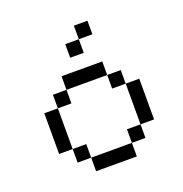

<svg xmlns="http://www.w3.org/2000/svg" viewBox="-116 -728 793 831"><g transform="rotate(-20 281.0 -312.5)"><path d="M62.5 -312.5V-125H125V-312.5ZM125 -62.5H187.5V-125H125ZM125 -312.5H187.5V-375H125ZM187.5 0H375V-62.5H187.5ZM187.5 -375H375V-437.5H187.5ZM250 -500H312.5V-562.5H250ZM312.5 -562.5H375V-625H312.5ZM375 -62.5H437.5V-125H375ZM375 -312.5H437.5V-375H375ZM437.5 -125H500V-312.5H437.5Z"/></g></svg>

Font: ChillMoonMono
Style: Regular
Weight: 400
Designer: Warren2060
Foundry: ChillType
Version: Version 1.000;Glyphs 3.1.1 (3135)